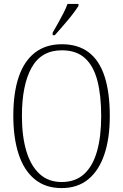

<svg xmlns="http://www.w3.org/2000/svg" viewBox="-20 -951 630 981"><path d="M295 10Q212 10 157 -35.5Q102 -81 75 -164Q48 -247 48 -359Q48 -476 75.5 -557.5Q103 -639 158.5 -682Q214 -725 296 -725Q379 -725 433.5 -683.5Q488 -642 514.5 -560Q541 -478 541 -358Q541 -244 513 -161.5Q485 -79 430.5 -34.5Q376 10 295 10ZM295 -21Q365 -21 409.5 -61.5Q454 -102 475.5 -177.5Q497 -253 497 -358Q497 -464 477.5 -539Q458 -614 414 -654Q370 -694 296 -694Q191 -694 141.5 -605.5Q92 -517 92 -358Q92 -255 114.5 -179.5Q137 -104 182 -62.5Q227 -21 295 -21ZM249 -784Q264 -810 278 -835Q292 -860 304.5 -884.5Q317 -909 325 -931H381V-921Q373 -908 359 -889Q345 -870 327.5 -849Q310 -828 292.5 -808Q275 -788 260 -771H249Z"/></svg>

Font: Noto Serif Khmer Condensed ExtraLight
Style: Regular
Weight: 250
Width: 3
Designer: Danh Hong and the Monotype Design Team
Foundry: Monotype Imaging Inc.
Version: Version 2.004